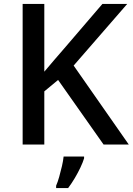

<svg xmlns="http://www.w3.org/2000/svg" viewBox="-20 -734 674 975"><path d="M634 0H506L275 -328L205 -270V0H95V-714H205V-370Q230 -400 255.5 -429.5Q281 -459 307 -489L500 -714H626L354 -401ZM407 70Q401 90 388.5 116.5Q376 143 360 170Q344 197 326 221H265V209Q273 191 280.5 164.5Q288 138 294.5 110Q301 82 303 61H407Z"/></svg>

Font: Noto Sans Nag Mundari Medium
Style: Regular
Weight: 500
Version: Version 1.000